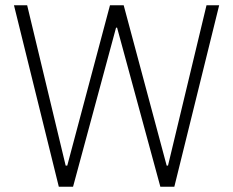

<svg xmlns="http://www.w3.org/2000/svg" viewBox="-20 -708 884 728"><path d="M203 0 33 -688H83L229 -80H235L397 -688H449L612 -80H617L763 -688H811L641 0H588L424 -603H420L257 0Z"/></svg>

Font: Saira Semi Condensed ExtraLight
Style: Regular
Weight: 200
Width: 4
Designer: Hector Gatti with collaboration of the Omnibus-Type team
Foundry: Omnibus-Type
Version: Version 1.001; ttfautohint (v1.8)